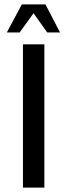

<svg xmlns="http://www.w3.org/2000/svg" viewBox="-20 -850 305 870"><path d="M181 0H84V-649H181ZM11 -703 79 -830H186L252 -703H194L132 -790L69 -703Z"/></svg>

Font: Play
Style: Regular
Weight: 400
Designer: Jonas Hecksher
Foundry: Jonas Hecksher, Playtypeª, e-types AS
Version: Version 1.002